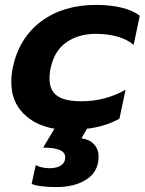

<svg xmlns="http://www.w3.org/2000/svg" viewBox="-20 -515 590 783"><path d="M109 235 126 158Q135 164 150.5 167.5Q166 171 182 171Q212 171 229 159.5Q246 148 246 126Q246 87 156 87L202 10Q122 -4 74 -53.5Q26 -103 26 -181Q26 -209 32 -239Q58 -361 148 -428Q238 -495 372 -495Q429 -495 475 -484Q521 -473 550 -451L525 -332Q498 -355 458 -366Q418 -377 371 -377Q301 -377 251.5 -343Q202 -309 187 -239Q182 -219 182 -195Q182 -146 213.5 -124Q245 -102 311 -102Q409 -102 492 -149L467 -31Q410 1 335 10L312 49Q346 54 364 74Q382 94 382 124Q382 184 334 216Q286 248 208 248Q177 248 149.5 244.5Q122 241 109 235Z"/></svg>

Font: Prompt SemiBold
Style: Italic
Weight: 600
Italic angle: -12°
Designer: Katatrad Team
Foundry: CadsonDemak
Version: Version 1.001